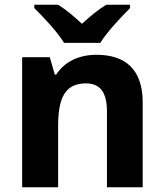

<svg xmlns="http://www.w3.org/2000/svg" viewBox="-20 -786 690 806"><path d="M249 -606H401C429 -652 491 -717 526 -752V-766H426C391 -745 359 -718 324 -686C290 -718 259 -744 224 -766H124V-752C161 -716 221 -652 249 -606ZM385 -556C311 -556 251 -527 216 -473H210L189 -546H73V0H224V-256C224 -372 251 -436 341 -436C402 -436 429 -396 429 -318V0H579V-356C579 -496 505 -556 385 -556Z"/></svg>

Font: Noto Sans Myanmar UI
Style: Bold
Weight: 700
Designer: Monotype Design Team
Foundry: Monotype Imaging Inc.
Version: Version 2.103